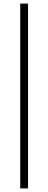

<svg xmlns="http://www.w3.org/2000/svg" viewBox="-20 -828 268 1068"><path d="M92.5 220V-808H136V220Z"/></svg>

Font: Encode Sans Condensed Thin ExtraLight
Style: Regular
Weight: 250
Version: Version 3.002